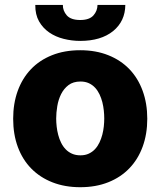

<svg xmlns="http://www.w3.org/2000/svg" viewBox="-20 -759 659 789"><path d="M34.1 -271Q34.1 -333.5 52.7 -385.1Q71.4 -436.8 106.7 -474.1Q142 -511.4 193.4 -532Q244.7 -552.6 309.7 -552.6Q373.9 -552.6 425.1 -532.1Q476.2 -511.7 511.7 -474.8Q547.2 -437.9 566.2 -385.8Q585.2 -333.8 585.2 -271Q585.2 -208.1 566.2 -156.2Q547.2 -104.4 511.7 -67.5Q476.2 -30.5 425.1 -10.1Q373.9 10.3 309.7 10.3Q246.8 10.3 195.8 -9.6Q144.9 -29.5 108.8 -66.1Q72.8 -102.6 53.4 -154.7Q34.1 -206.7 34.1 -271ZM310.7 -120.7Q330.3 -120.7 345 -127.7Q359.7 -134.6 370.6 -146.3Q381.4 -158 388.7 -173.3Q396 -188.6 400.4 -205.4Q404.8 -222.3 406.6 -239.5Q408.4 -256.7 408.4 -272Q408.4 -287.6 406.6 -304.9Q404.8 -322.1 400.6 -339Q396.3 -355.8 389 -371.3Q381.7 -386.7 370.9 -398.4Q360.1 -410.2 345.2 -417.1Q330.3 -424 310.7 -424Q280.9 -424 261.5 -409.3Q242.2 -394.5 231 -372Q219.8 -349.4 215.4 -322.8Q210.9 -296.2 210.9 -272Q210.9 -256 212.9 -238.6Q214.8 -221.2 219.3 -204.4Q223.7 -187.5 231.2 -172.4Q238.6 -157.3 249.6 -145.8Q260.7 -134.2 275.7 -127.5Q290.8 -120.7 310.7 -120.7ZM125 -738.6H238.3Q237.9 -715.2 254.3 -696Q271 -676.8 309.7 -676.8Q347.3 -676.8 364 -695.7Q380.3 -714.1 380.7 -738.6H495Q494.3 -671.9 445 -631.4Q394.9 -590.9 309.7 -590.9Q275.2 -590.9 241.8 -599.3Q208.5 -607.6 182.4 -625.5Q156.2 -643.5 140.4 -671.3Q124.6 -699.2 125 -738.6Z"/></svg>

Font: Inter P Extra Bold
Style: Regular
Weight: 800
Designer: Rasmus Andersson
Foundry: rsms
Version: Version 3.018;git-588b23468